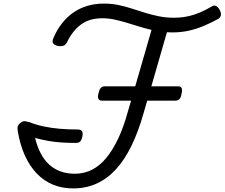

<svg xmlns="http://www.w3.org/2000/svg" viewBox="-20 -1035 1254 1072"><path d="M388 17Q327 17 276 -4Q225 -25 185.5 -66Q146 -107 119 -166.5Q92 -226 79 -304Q76 -321 80 -331.5Q84 -342 96 -350Q108 -360 121 -358Q134 -356 144 -353Q182 -338 224.5 -329Q267 -320 314 -316Q361 -312 413 -312Q431 -312 437.5 -303Q444 -294 440 -273Q436 -254 428 -245.5Q420 -237 404 -237Q362 -237 323.5 -239.5Q285 -242 248.5 -248.5Q212 -255 176 -265Q188 -215 208 -177.5Q228 -140 256 -115Q284 -90 319.5 -77.5Q355 -65 398 -65Q450 -65 494 -87.5Q538 -110 574 -154Q610 -198 640 -261.5Q670 -325 693 -409L712 -473H549Q534 -473 529 -484.5Q524 -496 531 -517Q535 -537 543.5 -545Q552 -553 564 -553H735L826 -868Q788 -877 753 -888Q718 -899 684.5 -909Q651 -919 618 -926Q585 -933 551 -933Q515 -933 486 -924.5Q457 -916 433.5 -899Q410 -882 391 -858.5Q372 -835 357 -805Q350 -788 338.5 -781.5Q327 -775 306 -778Q284 -782 277 -792.5Q270 -803 278 -822Q298 -869 326 -904.5Q354 -940 389 -964.5Q424 -989 467 -1002Q510 -1015 560 -1015Q603 -1015 641.5 -1007Q680 -999 716.5 -987Q753 -975 790.5 -963.5Q828 -952 867.5 -944Q907 -936 950 -936Q991 -936 1026.5 -943.5Q1062 -951 1095.5 -965Q1129 -979 1162 -999Q1175 -1007 1186.5 -1001.5Q1198 -996 1207 -979Q1216 -961 1213 -948.5Q1210 -936 1196 -928Q1153 -905 1113 -888.5Q1073 -872 1031.5 -863Q990 -854 941 -854Q933 -854 926.5 -854.5Q920 -855 912 -855L825 -553H975Q1005 -553 993 -509Q990 -489 981 -481Q972 -473 959 -473H802L781 -401Q752 -299 714 -221Q676 -143 627.5 -90Q579 -37 519.5 -10Q460 17 388 17Z"/></svg>

Font: Playwrite TZ
Style: Regular
Weight: 400
Designer: Veronika Burian, José Scaglione
Foundry: TypeTogether
Version: Version 1.002